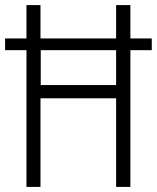

<svg xmlns="http://www.w3.org/2000/svg" viewBox="-21 -734 616 754"><path d="M83 0H138V-348H435V0H491V-537H575V-583H491V-714H435V-583H138V-714H83V-583H-1V-537H83ZM139 -400V-537H435V-400Z"/></svg>

Font: Noto Sans Hebrew Condensed Light
Style: Regular
Weight: 300
Width: 3
Designer: Monotype Design Team
Foundry: Monotype Imaging Inc.
Version: Version 2.004